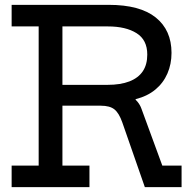

<svg xmlns="http://www.w3.org/2000/svg" viewBox="-20 -772 807 792"><path d="M463 -397Q493.5 -391.5 523 -373Q552.5 -354.5 563.5 -323.5L649.5 -89H729V0H577.5L484.5 -267Q471 -305.5 452 -320.8Q433 -336 395.5 -336H357ZM293.5 -663V-752H428.5Q557.5 -752 622.5 -699.8Q687.5 -647.5 687.5 -554Q687.5 -507.5 670.5 -468.5Q653.5 -429.5 620.5 -402.2Q587.5 -375 539.5 -363V-346.5L417 -336H224V-422H424Q477 -422 513.8 -436.2Q550.5 -450.5 569 -478Q587.5 -505.5 587.5 -547Q587.5 -607.5 543.2 -635.2Q499 -663 425 -663ZM28 -663V-752H349V-663H237.5V-89H349V0H28V-89H139.5V-663Z"/></svg>

Font: Hepta Slab ExtraLight Medium
Style: Regular
Weight: 500
Version: Version 1.100